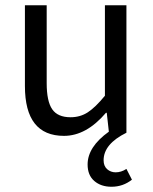

<svg xmlns="http://www.w3.org/2000/svg" viewBox="-20 -506 584 732"><path d="M405 206Q365 206 339.5 184Q314 162 314 121Q314 54 395 -4L387 -76H384Q309 12 224 12Q75 12 75 -178V-486H158V-189Q158 -120 179 -89.5Q200 -59 249 -59Q286 -59 315 -78Q344 -97 380 -141V-486H462V0Q375 43 375 105Q375 127 388.5 139Q402 151 421 151Q442 151 462 138L483 179Q449 206 405 206Z"/></svg>

Font: Toshiba Sans
Style: Regular
Weight: 400
Designer: Paul D. Hunt
Foundry: Toshiba Corporation
Version: Version 2.020;PS 2.0;hotconv 1.0.86;makeotf.lib2.5.63406